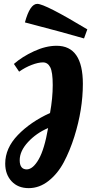

<svg xmlns="http://www.w3.org/2000/svg" viewBox="-20 -935 472 994"><path d="M273 -698Q409 -698 409 -501Q409 -368 365 -228Q342 -155 310.5 -95.5Q279 -36 231.5 1.5Q184 39 128.5 39Q73 39 40 3.5Q7 -32 7 -88Q7 -168 72.5 -236Q138 -304 239 -350Q253 -427 253 -494.5Q253 -562 240 -587Q227 -612 202.5 -612Q178 -612 144 -599Q110 -586 79 -564L52 -604Q94 -641 155.5 -669.5Q217 -698 273 -698ZM119 -58Q151 -59 180.5 -110.5Q210 -162 229 -272Q168 -246 125 -199.5Q82 -153 82 -105.5Q82 -58 119 -58ZM173 -915Q213 -915 432 -783L415 -736Q320 -764 109 -819Q135 -915 173 -915Z"/></svg>

Font: Oleo Script Swash Caps
Style: Regular
Weight: 400
Designer: Soytutype
Foundry: Soytutype
Version: Version 1.002